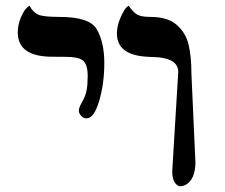

<svg xmlns="http://www.w3.org/2000/svg" viewBox="-20 -637 785 670"><path d="M581 -39 602 -386Q602 -430 533 -437Q514 -438 493 -439Q388 -445 388 -520Q388 -557 413 -600Q420 -612 429 -617Q445 -594 459 -586Q473 -578 504 -578Q565 -578 596.5 -550.5Q628 -523 638 -481.5Q648 -440 648 -379L662 -69Q661 -11 628 8Q618 13 608.5 13Q599 13 590 0Q581 -13 581 -39ZM163 -439Q42 -439 42 -524Q42 -563 66 -601Q74 -612 83 -617Q96 -593 114.5 -585.5Q133 -578 187 -578Q292 -578 317 -536Q344 -490 344 -417.5Q344 -345 326 -284.5Q308 -224 282 -224Q271 -224 263 -233Q255 -242 255 -251.5Q255 -261 267 -282Q279 -303 282.5 -323Q286 -343 286 -372.5Q286 -402 277 -417Q268 -432 244 -436Q240 -437 227.5 -438Q215 -439 163 -439Z"/></svg>

Font: Cardo
Style: Regular
Weight: 400
Designer: David J. Perry
Foundry: David J. Perry
Version: Version 1.0451